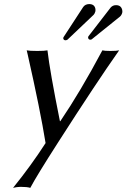

<svg xmlns="http://www.w3.org/2000/svg" viewBox="-20 -677 615 934"><path d="M109.9 -432.1Q124 -429.2 161.1 -429.2Q197.3 -429.2 210.9 -432.1Q222.7 -329.6 271.5 -87.4H273.4Q370.6 -230.5 478 -432.1Q488.3 -429.2 516.1 -429.2Q548.8 -429.2 559.6 -432.1Q449.2 -275.4 262.7 15.6Q157.7 179.2 127.4 236.8Q111.8 231.9 79.6 231.9Q61 232.4 43.5 236.8Q131.3 128.4 201.7 19Q176.3 -139.6 114.3 -413.6Q111.8 -424.3 109.9 -432.1ZM574.7 -615.2Q571.3 -603 563.5 -596.2L426.3 -485.8Q422.9 -483.9 419.9 -483.9Q409.7 -483.9 408.7 -493.7Q408.7 -496.1 408.7 -497.1Q409.7 -500 410.6 -501L518.1 -640.1Q528.3 -651.9 544.4 -651.9Q568.4 -651.9 574.2 -629.9Q576.2 -622.1 574.7 -615.2ZM443.8 -621.1Q440.9 -610.8 435.5 -605L308.1 -483.9Q303.7 -481.4 299.3 -481Q289.1 -481 287.6 -490.7Q287.6 -493.2 288.1 -494.1Q289.1 -496.6 289.6 -497.1L384.8 -643.1Q394.5 -656.7 413.6 -657.2Q439 -657.2 443.8 -635.3Q445.3 -627.9 443.8 -621.1Z"/></svg>

Font: Linux Biolinum Capitals O
Style: Italic Samll Caps
Weight: 400
Italic angle: -12°
Designer: Philipp H. Poll
Foundry: Philipp H. Poll
Version: Version 0.6.2